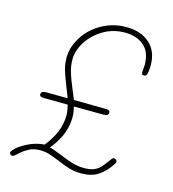

<svg xmlns="http://www.w3.org/2000/svg" viewBox="-106 -787 789 878"><g transform="rotate(15 288.5 -348.0)"><path d="M537 -559Q537 -542 535 -530Q533 -517 529.5 -512Q526 -507 519 -507Q510 -507 508.5 -511.5Q507 -516 508 -528Q510 -546 510 -553Q510 -615 475.5 -644.5Q441 -674 385 -674Q329 -674 283 -646.5Q237 -619 210.5 -577Q184 -535 184 -494Q184 -463 193 -433Q202 -403 220 -361Q223 -353 228 -342Q233 -331 238 -316L390 -314Q412 -314 410 -300Q409 -292 403 -289Q397 -286 385 -286L246 -287Q253 -259 253 -238Q253 -154 189 -78Q201 -75 218 -68.5Q235 -62 243 -59Q281 -43 308 -35Q335 -27 365 -27Q392 -27 410 -34.5Q428 -42 440 -55Q452 -68 470 -93Q473 -98 477 -102Q481 -106 486 -106Q490 -106 495 -101.5Q500 -97 500 -93Q500 -90 497 -84Q470 -42 437.5 -21Q405 0 358 0Q328 0 303 -7Q278 -14 243 -29Q214 -41 193.5 -47.5Q173 -54 151 -54Q119 -54 97 -42Q75 -30 62 -18Q49 -6 45 -3Q40 1 37.5 2.5Q35 4 32 4Q28 4 23.5 0.5Q19 -3 19 -8Q19 -13 25 -20Q43 -42 83 -62Q123 -82 162 -84Q224 -160 224 -238Q224 -258 217 -288L103 -289Q83 -289 83 -300Q83 -309 89 -313Q95 -317 108 -317L209 -316L193 -357Q174 -404 165 -433Q156 -462 156 -494Q156 -545 186.5 -593Q217 -641 269.5 -670.5Q322 -700 385 -700Q454 -700 495.5 -663Q537 -626 537 -559Z"/></g></svg>

Font: Mali ExtraLight
Style: Italic
Weight: 275
Italic angle: -10°
Version: Version 1.000; ttfautohint (v1.6)